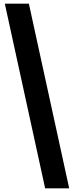

<svg xmlns="http://www.w3.org/2000/svg" viewBox="-20 -820 425 1040"><path d="M354.8 200H224.5L6.1 -800H136.4Z"/></svg>

Font: Big Shoulders Text SC Thin
Style: Regular
Weight: 100
Designer: Patric King
Foundry: XO Type Co
Version: Version 2.002